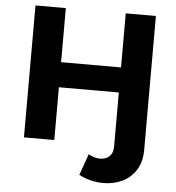

<svg xmlns="http://www.w3.org/2000/svg" viewBox="-60 -755 933 1015"><g transform="rotate(5 407.0 -248.0)"><path d="M436 59Q466 77 497 77Q528 77 547 59Q566 41 566 7V-280H248V0H87V-700H248V-413H566V-700H726V11Q726 74 698.5 117.5Q671 161 625.5 182.5Q580 204 526 204Q458 204 396 172Z"/></g></svg>

Font: Montserrat-Bold
Style: Bold
Weight: 700
Version: Version 7.200